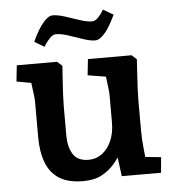

<svg xmlns="http://www.w3.org/2000/svg" viewBox="-51 -739 717 793"><g transform="rotate(-5 307.5 -342.5)"><path d="M263.2 6.5Q200.8 6.5 163.5 -17.2Q126.1 -41 109.4 -85.2Q92.6 -129.5 92.6 -191.1V-336.3Q92.6 -347.8 90 -369.1Q87.4 -390.5 83.9 -415.3Q80.4 -440.1 77.4 -460.9L133.1 -407.4L23.3 -427.4L30.5 -494H197.6L217.9 -475.4Q216.3 -449.9 214 -417.5Q211.6 -385 210.3 -355.1Q209 -325.3 209 -306.3V-186.2Q209 -140.3 227.8 -109.8Q246.6 -79.3 292.5 -79.3Q324.1 -79.3 348.6 -97.8Q373.1 -116.4 387.3 -149Q401.5 -181.7 401.5 -224.5V-336.3Q401.5 -347.2 399.1 -368.2Q396.8 -389.2 393.5 -413.4Q390.2 -437.5 387.2 -457.7L442.6 -407.1L318.3 -427.4L325.5 -494H506.5L526.7 -475.4Q525.1 -449.9 523 -417.5Q520.8 -385 519.5 -355.1Q518.2 -325.3 518.2 -306.3V-182.5Q518.2 -141.5 523 -100.6Q527.8 -59.7 531.5 -18.4L475.1 -75.7L591.2 -64.1L585.2 0H422.6L405.5 -130.1L429.5 -106.1Q414.6 -78.8 393 -53.1Q371.4 -27.4 340.1 -10.4Q308.9 6.5 263.2 6.5ZM151.6 -560 110.9 -584.2Q120.3 -606.7 134.5 -630.3Q148.6 -653.9 164.8 -670.3Q181.1 -686.7 195.7 -686.7Q216.4 -686.7 246.3 -677.2Q276.3 -667.7 305.7 -657.6Q335.2 -647.6 355.8 -647.6Q370.2 -647.6 383.9 -663Q397.7 -678.3 405 -692.3L447 -667.5Q444.4 -662.8 436.9 -647.2Q429.4 -631.5 417.4 -613Q405.4 -594.5 390.9 -581.4Q376.5 -568.2 362.1 -568.2Q341.8 -568.2 312.4 -578.4Q282.9 -588.5 253.5 -598.2Q224 -607.9 202.7 -607.9Q189 -607.9 174.3 -591.6Q159.5 -575.4 151.6 -560Z"/></g></svg>

Font: Andada Pro
Style: Regular
Weight: 400
Designer: Carolina Giovagnoli
Foundry: Huerta Tipografica
Version: Version 3.003